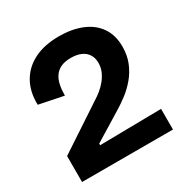

<svg xmlns="http://www.w3.org/2000/svg" viewBox="-156 -809 915 942"><g transform="rotate(-30 301.5 -338.0)"><path d="M43 0V-147L299 -316Q317 -327 335.5 -342Q354 -357 369.5 -376Q385 -395 395 -417.5Q405 -440 405 -467Q405 -494 392.5 -514Q380 -534 356.5 -544.5Q333 -555 299 -555Q265 -555 242.5 -544.5Q220 -534 206.5 -514.5Q193 -495 187.5 -468Q182 -441 182 -409L44 -437Q42 -511 72.5 -564.5Q103 -618 161 -647Q219 -676 302 -676Q374 -676 429.5 -653.5Q485 -631 516 -586.5Q547 -542 547 -477Q547 -427 530.5 -387Q514 -347 487.5 -315.5Q461 -284 429.5 -260Q398 -236 368 -218L210 -121V-112L558 -117V0Z"/></g></svg>

Font: Bricolage Grotesque
Style: Bold
Weight: 700
Designer: Mathieu Triay
Foundry: Atelier Triay
Version: Version 1.001;gftools[0.9.33.dev8+g029e19f]